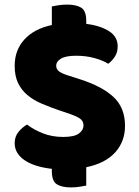

<svg xmlns="http://www.w3.org/2000/svg" viewBox="-20 -723 605 837"><path d="M241 -241Q197 -256 161 -271.5Q125 -287 99 -309Q73 -331 58.5 -361.5Q44 -392 44 -436Q44 -504 86 -550.5Q128 -597 206 -614V-695Q215 -697 234 -700Q253 -703 273 -703Q312 -703 334 -689.5Q356 -676 356 -632V-619Q418 -611 455.5 -587Q493 -563 493 -521Q493 -495 481 -476.5Q469 -458 452 -445Q430 -459 393 -469.5Q356 -480 312 -480Q267 -480 246 -467.5Q225 -455 225 -436Q225 -421 238 -411.5Q251 -402 277 -394L330 -377Q424 -347 474.5 -300.5Q525 -254 525 -174Q525 -106 482 -58.5Q439 -11 356 6V86Q347 88 328 91Q309 94 289 94Q250 94 228 80.5Q206 67 206 23V13Q170 9 140.5 0Q111 -9 89.5 -23Q68 -37 56 -56Q44 -75 44 -99Q44 -128 61 -148.5Q78 -169 98 -180Q126 -158 166.5 -142Q207 -126 255 -126Q304 -126 324 -141Q344 -156 344 -176Q344 -196 328 -206.5Q312 -217 283 -227Z"/></svg>

Font: Baloo Tamma
Style: Regular
Weight: 400
Designer: Divya Kowshik and Ek Type
Foundry: Ek Type
Version: Version 1.443;PS 1.000;hotconv 16.6.51;makeotf.lib2.5.65220;